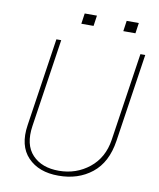

<svg xmlns="http://www.w3.org/2000/svg" viewBox="-95 -949 857 1034"><g transform="rotate(10 333.5 -432.5)"><path d="M295.4 10.3Q188 10.7 127.9 -51.8Q67.9 -114.3 85.4 -229L157.7 -710.9H184.1L111.8 -229Q96.2 -125 147.9 -70.3Q199.7 -15.6 293.9 -16.1Q388.2 -16.6 459 -73.2Q529.8 -129.9 544.9 -229L617.2 -710.9H643.6L571.3 -229Q553.2 -108.4 478 -48.8Q402.8 10.7 295.4 10.3ZM342.3 -816.9H275.4L283.7 -874.5H350.6ZM571.3 -816.9H504.9L513.2 -874.5H579.6Z"/></g></svg>

Font: Roboto-ThinItalic
Style: Italic
Weight: 250
Italic angle: -12°
Designer: Google
Version: Version 1.100141; 2013; ttfautohint (v0.94.14-c901) -l 8 -r 